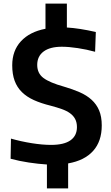

<svg xmlns="http://www.w3.org/2000/svg" viewBox="-20 -904 617 1068"><path d="M241 11Q193 8 140 0Q87 -8 39 -21L41 -133Q97 -117 156.5 -107.5Q216 -98 264 -98Q336 -98 372 -123.5Q408 -149 408 -197Q408 -223 398 -242Q388 -261 369 -274.5Q350 -288 323 -297.5Q296 -307 262 -316Q209 -329 169 -347Q129 -365 102 -391.5Q75 -418 61.5 -454.5Q48 -491 48 -541Q48 -622 96.5 -674.5Q145 -727 233 -744V-884H352V-751Q421 -747 513 -726L509 -616Q462 -629 412 -636.5Q362 -644 324 -644Q258 -644 222.5 -617.5Q187 -591 187 -543Q187 -496 222 -470Q257 -444 336 -422Q384 -408 423 -391Q462 -374 489.5 -349Q517 -324 531.5 -289.5Q546 -255 546 -206Q546 -118 498 -64.5Q450 -11 359 5V144H241Z"/></svg>

Font: Encode Sans Narrow
Style: SemiBold
Weight: 600
Designer: Pablo Impallari, Andres Torresi
Foundry: Pablo Impallari, Andres Torresi
Version: Version 1.000; ttfautohint (v1.00) -l 8 -r 50 -G 200 -x 14 -